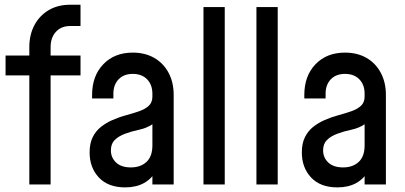

<svg xmlns="http://www.w3.org/2000/svg" viewBox="-20 -780 1711 812"><path d="M104 0V-461H3.5V-545H104V-580.5Q104 -633 125.5 -673.5Q147 -714 185.8 -737Q224.5 -760 277 -760H320.5V-670H277Q239 -670 216.5 -645.5Q194 -621 194 -580.5V-545H320.5V-461H194V0Z M509.5 12.5Q437.5 12.5 398.2 -29.2Q359 -71 359 -135.5Q359 -174 372.2 -200.2Q385.5 -226.5 406.8 -243.2Q428 -260 452.5 -271Q481.5 -284 511.8 -292.2Q542 -300.5 567.5 -309.2Q593 -318 608.8 -332.2Q624.5 -346.5 624.5 -371.5V-383.5Q624.5 -421.5 602.2 -444.5Q580 -467.5 541.5 -467.5Q503.5 -467.5 481.5 -444.5Q459.5 -421.5 459.5 -383.5V-363.5H369.5V-378.5Q369.5 -459 416.8 -508.2Q464 -557.5 541.5 -557.5Q593.5 -557.5 632.2 -535.2Q671 -513 692.8 -472.5Q714.5 -432 714.5 -378.5V0H624.5V-78.5L640 -58.5Q622.5 -24.5 589.2 -6Q556 12.5 509.5 12.5ZM533.5 -72Q574.5 -72 599.5 -95.2Q624.5 -118.5 624.5 -165V-254.5Q600 -238 568.8 -231.5Q537.5 -225 508 -214Q481.5 -204 465.2 -188Q449 -172 449 -144Q449 -113.5 470.8 -92.8Q492.5 -72 533.5 -72Z M840.5 0V-750H930.5V0Z M1064.5 0V-750H1154.5V0Z M1407 12.5Q1335 12.5 1295.8 -29.2Q1256.5 -71 1256.5 -135.5Q1256.5 -174 1269.8 -200.2Q1283 -226.5 1304.2 -243.2Q1325.5 -260 1350 -271Q1379 -284 1409.2 -292.2Q1439.5 -300.5 1465 -309.2Q1490.5 -318 1506.2 -332.2Q1522 -346.5 1522 -371.5V-383.5Q1522 -421.5 1499.8 -444.5Q1477.5 -467.5 1439 -467.5Q1401 -467.5 1379 -444.5Q1357 -421.5 1357 -383.5V-363.5H1267V-378.5Q1267 -459 1314.2 -508.2Q1361.5 -557.5 1439 -557.5Q1491 -557.5 1529.8 -535.2Q1568.5 -513 1590.2 -472.5Q1612 -432 1612 -378.5V0H1522V-78.5L1537.5 -58.5Q1520 -24.5 1486.8 -6Q1453.5 12.5 1407 12.5ZM1431 -72Q1472 -72 1497 -95.2Q1522 -118.5 1522 -165V-254.5Q1497.5 -238 1466.2 -231.5Q1435 -225 1405.5 -214Q1379 -204 1362.8 -188Q1346.5 -172 1346.5 -144Q1346.5 -113.5 1368.2 -92.8Q1390 -72 1431 -72Z"/></svg>

Font: Mohave Light Medium
Style: Regular
Weight: 500
Version: Version 2.003